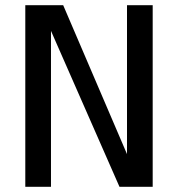

<svg xmlns="http://www.w3.org/2000/svg" viewBox="-20 -720 690 740"><path d="M77.5 0V-700H223.5L469.5 -126V-700H568.5V0H440.5L176.5 -601V0Z"/></svg>

Font: Trispace
Style: Regular
Weight: 400
Designer: Tyler Finck
Foundry: Etcetera Type Company
Version: Version 1.210; ttfautohint (v1.8.3)